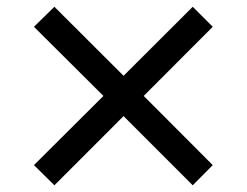

<svg xmlns="http://www.w3.org/2000/svg" viewBox="-20 -571 737 572"><path d="M554.2 -19 348.1 -225.1 142.1 -19 81.1 -79.1 288.1 -285.2 81.1 -491.2 142.1 -550.8 348.1 -345.2 554.2 -550.8 613.8 -491.2 408.2 -285.2 613.8 -79.1Z"/></svg>

Font: Clear Sans Medium
Style: Regular
Weight: 500
Foundry: Intel Corporation
Version: Version 1.00